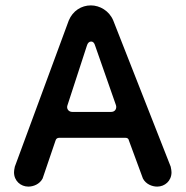

<svg xmlns="http://www.w3.org/2000/svg" viewBox="-20 -676 688 712"><path d="M85 16C104 16 127 7 138 -14L186 -155C188 -162 193 -165 200 -165H445C452 -165 457 -162 458 -155L510 -14C521 7 544 16 563 16C591 16 616 -5 616 -37C616 -42 615 -49 613 -58L400 -600C385 -636 350 -656 317 -656C282 -656 250 -636 235 -600L35 -58C33 -49 32 -42 32 -37C32 -5 57 16 85 16ZM248 -261C235 -261 229 -271 229 -278C229 -280 229 -283 230 -285L302 -506C305 -517 311 -522 318 -522C325 -522 330 -517 333 -506L410 -286C411 -283 411 -281 411 -279C411 -270 405 -261 392 -261Z"/></svg>

Font: Dongle
Style: Regular
Weight: 400
Designer: Yanghee Ryu
Foundry: Yanghee Ryu
Version: Version 2.000